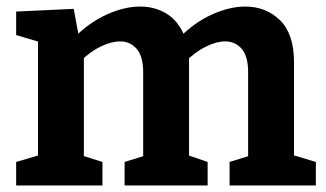

<svg xmlns="http://www.w3.org/2000/svg" viewBox="-20 -566 994 586"><path d="M544 -453.3 524.3 -448Q572.3 -497 626.3 -521.5Q680.3 -546 728.7 -546Q791.7 -546 834.5 -504.3Q877.3 -462.7 877.3 -376.7V-75.7L864.3 -95.7L944 -71.7V0H680.7V-71.7L753.7 -94.3L737.3 -73V-345.7Q737.3 -394 717.8 -416.8Q698.3 -439.7 667 -439.7Q641 -439.7 609 -424Q577 -408.3 545 -377.3L555.3 -408Q556.7 -399.7 556.8 -393.3Q557 -387 557 -382V-75.7L544 -95.7L613.7 -71.7V0H360.3V-71.7L433.3 -94.3L417 -73V-345.7Q417 -394 397.2 -416.8Q377.3 -439.7 346.7 -439.7Q320.7 -439.7 289 -424.8Q257.3 -410 226.7 -380.3L236 -400.7V-73L223 -93.7L292.7 -71.7V0H29.3V-71.7L113 -96.3L96 -75.7V-457L113 -434.3L29.3 -459V-530.7L205 -539L222.7 -443.3L204.7 -449.7Q252 -497.3 305.7 -521.7Q359.3 -546 408.3 -546Q453.7 -546 489.7 -523.5Q525.7 -501 544 -453.3Z"/></svg>

Font: Bitter Thin
Style: Regular
Weight: 100
Designer: Sol Matas, and Bitter project Authors
Foundry: Sol Matas
Version: Version 2.002